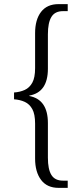

<svg xmlns="http://www.w3.org/2000/svg" viewBox="-20 -780 396 930"><path d="M264 130Q208 130 179 91.5Q150 53 150 -12V-181Q150 -227 136.5 -251.5Q123 -276 100 -286.5Q77 -297 48 -299V-332Q77 -334 100 -344.5Q123 -355 136.5 -379.5Q150 -404 150 -450V-619Q150 -685 179 -722.5Q208 -760 263 -760H308V-726H285Q246 -726 229 -698Q212 -670 212 -614V-447Q212 -333 122 -317V-315Q212 -298 212 -184V-16Q212 40 229 67.5Q246 95 285 95H308V130Z"/></svg>

Font: Noto Serif Condensed Light
Style: Regular
Weight: 300
Width: 3
Designer: Monotype Design Team
Foundry: Monotype Imaging Inc.
Version: Version 2.013